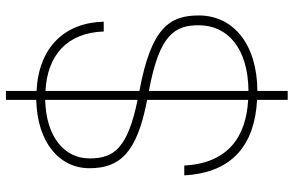

<svg xmlns="http://www.w3.org/2000/svg" viewBox="-191 -683 988 646"><g transform="rotate(-90 303.0 -360.0)"><path d="M290 114H320V12C480 11 574 -71 574 -185C574 -282 535 -345 320 -385V-701C439 -695 516 -629 520 -505H553C550 -637 466 -724 320 -731V-834H290V-732C148 -729 60 -655 60 -553C60 -452 110 -393 290 -359V-19C164 -26 77 -88 69 -234H36C45 -69 142 3 290 11ZM93 -553C93 -637 165 -699 290 -702V-391C126 -425 93 -471 93 -553ZM320 -18V-353C510 -318 541 -266 541 -185C541 -88 463 -19 320 -18Z"/></g></svg>

Font: Aspekta 100
Style: Regular
Weight: 100
Designer: Ivo Dolenc
Version: Version 2.000